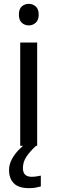

<svg xmlns="http://www.w3.org/2000/svg" viewBox="-20 -757 298 997"><path d="M130 -737Q150 -737 165.5 -723.5Q181 -710 181 -681Q181 -653 165.5 -639Q150 -625 130 -625Q108 -625 93 -639Q78 -653 78 -681Q78 -710 93 -723.5Q108 -737 130 -737ZM173 -536V0H85V-536ZM99 116Q99 161 144 161Q161 161 172.5 158.5Q184 156 192 155V211Q178 215 164 217.5Q150 220 130 220Q77 220 52 195Q27 170 27 126Q27 97 41.5 70Q56 43 77.5 21Q99 -1 119 -15L167 0Q133 32 116 58.5Q99 85 99 116Z"/></svg>

Font: Noto Sans IKEA
Style: Regular
Weight: 400
Designer: Monotype Design Team
Foundry: Monotype Imaging Inc.
Version: Version 2.001